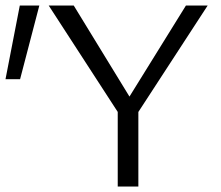

<svg xmlns="http://www.w3.org/2000/svg" viewBox="-40 -678 802 698"><path d="M403 -248 137 -658H228L452 -292ZM388 0V-293H463V0ZM450 -251 409 -292 636 -658H715ZM33 -390H-20L32 -658H103Z"/></svg>

Font: Ysabeau Office
Style: Regular
Weight: 400
Designer: Christian Thalmann (Catharsis Fonts)
Version: Version 2.001;gftools[0.9.30]; featfreeze: tnum,lnum,ss02